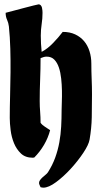

<svg xmlns="http://www.w3.org/2000/svg" viewBox="-20 -717 454 885"><path d="M6 -658Q15 -660 38.5 -666.5Q62 -673 87.5 -679.5Q113 -686 134 -691.5Q155 -697 158 -697Q164 -697 168 -692.5Q172 -688 173.5 -681.5Q175 -675 175.5 -668.5Q176 -662 176 -658Q176 -632 172 -605.5Q168 -579 168 -553Q168 -534 169 -515.5Q170 -497 172 -478Q199 -492 225 -519Q251 -546 269 -570Q302 -570 326.5 -558.5Q351 -547 367.5 -527.5Q384 -508 392.5 -481Q401 -454 401 -424Q401 -389 402.5 -353Q404 -317 404 -282Q404 -228 403 -177Q402 -126 393 -74Q389 -50 364 -12.5Q339 25 306 61Q273 97 238.5 122.5Q204 148 180 148Q175 148 167 146Q165 141 162.5 136Q160 131 160 126Q160 119 165 112.5Q170 106 176.5 100Q183 94 190 88.5Q197 83 201 77Q222 44 234.5 9.5Q247 -25 253.5 -61Q260 -97 262 -134Q264 -171 264 -210Q264 -224 265 -248Q266 -272 265.5 -299.5Q265 -327 262 -355Q259 -383 251.5 -405.5Q244 -428 230.5 -442Q217 -456 195 -456Q183 -456 167 -449Q167 -399 165 -350Q163 -301 163 -251Q163 -226 165 -201.5Q167 -177 167 -151Q175 -140 187.5 -132.5Q200 -125 211 -117Q202 -82 183 -49.5Q164 -17 138 9L131 10Q97 10 76.5 -9.5Q56 -29 44.5 -57Q33 -85 29 -117Q25 -149 25 -173Q25 -222 26.5 -275.5Q28 -329 28.5 -384Q29 -439 27.5 -492.5Q26 -546 21 -595Q19 -612 12.5 -626Q6 -640 6 -658Z"/></svg>

Font: CAT Schmalfette Thannhaeuser
Style: Regular
Weight: 700
Designer: Peter Wiegel nach Herbert Thanhaeuser 1939/40
Foundry: CAT-Fonts, Peter Wiegel
Version: Version 1.000